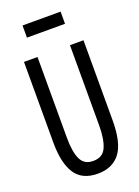

<svg xmlns="http://www.w3.org/2000/svg" viewBox="-152 -858 678 934"><g transform="rotate(-20 187.5 -390.5)"><path d="M188 11Q107 11 71 -44Q35 -99 35 -206V-623H105V-205Q105 -131 123.5 -92.5Q142 -54 189 -55Q237 -55 255 -95.5Q273 -136 273 -208V-623H343V-209Q343 -91 303 -40Q263 11 188 11ZM89 -729V-792H286V-729Z"/></g></svg>

Font: Inconsolata Condensed Medium
Style: Regular
Weight: 500
Width: 3
Monospace: yes
Designer: Raph Levien, Cyreal, Brenton Simpson
Foundry: Raph Levien, Cyreal, Google
Version: Version 3.100; ttfautohint (v1.8.4.7-5d5b)